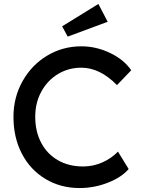

<svg xmlns="http://www.w3.org/2000/svg" viewBox="-20 -940 719 970"><path d="M48 -350Q48 -448 94 -530Q140 -612 218.5 -659Q297 -706 391 -706Q466 -706 536 -672.5Q606 -639 643 -585L571 -510Q528 -554 483 -576Q438 -598 391 -598Q326 -598 273 -566Q220 -534 189 -477.5Q158 -421 158 -350Q158 -275 188.5 -218Q219 -161 273.5 -130Q328 -99 400 -99Q450 -99 496 -119Q542 -139 576 -174L630 -86Q594 -44 525 -17Q456 10 382 10Q286 10 209.5 -36Q133 -82 90.5 -163.5Q48 -245 48 -350ZM294 -807 477 -920 524 -830 322 -755Z"/></svg>

Font: Easer Grotesk Variable
Style: Regular
Weight: 400
Designer: Boardeaser, Bonnie Shaver-Troup, Thomas Jockin
Foundry: Lexend
Version: Version 1.001;Glyphs 3.1.2 (3151)